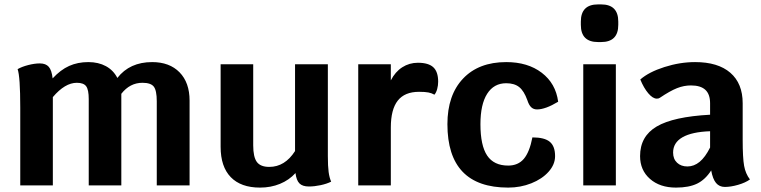

<svg xmlns="http://www.w3.org/2000/svg" viewBox="-20 -842 3455 872"><path d="M841 -385V0H692V-382Q692 -431 678.5 -448.5Q665 -466 627 -466Q570 -466 531 -416V-404V0H383V-392Q383 -434 371.5 -450Q360 -466 329 -466Q275 -466 220 -401V0H72V-353Q72 -495 60 -528Q79 -539 108 -546.5Q137 -554 161 -554Q188 -554 201.5 -538.5Q215 -523 219 -486Q255 -525 294 -542.5Q333 -560 381 -560Q427 -560 461 -541.5Q495 -523 513 -488Q569 -560 671 -560Q750 -560 795.5 -513.5Q841 -467 841 -385Z M1484 -17Q1464 -7 1436 -1Q1408 5 1383 5Q1354 5 1340 -9Q1326 -23 1322 -56Q1293 -24 1251.5 -7Q1210 10 1161 10Q1074 10 1028 -37.5Q982 -85 982 -175V-550H1130V-182Q1130 -129 1146.5 -106.5Q1163 -84 1203 -84Q1274 -84 1320 -156V-550H1469V-133Q1469 -87 1472.5 -61Q1476 -35 1484 -17Z M1970 -471Q1970 -454 1965.5 -437.5Q1961 -421 1953 -412Q1941 -419 1926 -422Q1911 -425 1883 -425Q1818 -425 1786.5 -385Q1755 -345 1755 -263V0H1607V-550H1755V-477Q1775 -516 1807 -536.5Q1839 -557 1878 -557Q1926 -557 1948 -536.5Q1970 -516 1970 -471Z M2012 -278Q2012 -410 2083 -485Q2154 -560 2279 -560Q2377 -560 2440.5 -511.5Q2504 -463 2515 -380Q2457 -345 2419 -345Q2403 -345 2392.5 -355Q2382 -365 2375 -387Q2360 -429 2338 -446.5Q2316 -464 2279 -464Q2223 -464 2192.5 -416Q2162 -368 2162 -278Q2162 -181 2192.5 -135.5Q2223 -90 2288 -90Q2333 -90 2359 -120.5Q2385 -151 2398 -218Q2453 -218 2477 -198Q2501 -178 2501 -133Q2501 -95 2471.5 -62Q2442 -29 2393 -9.5Q2344 10 2288 10Q2012 10 2012 -278Z M2629 -550H2777V0H2629ZM2618 -729V-744Q2618 -822 2696 -822H2710Q2788 -822 2788 -744V-729Q2788 -651 2710 -651H2696Q2618 -651 2618 -729Z M3386 -27Q3365 -12 3332 -2.5Q3299 7 3272 7Q3247 7 3232 -11Q3217 -29 3210 -68Q3183 -26 3146 -8Q3109 10 3050 10Q2977 10 2932 -29.5Q2887 -69 2887 -133Q2887 -223 2962.5 -267.5Q3038 -312 3205 -321V-373Q3205 -414 3183.5 -434Q3162 -454 3118 -454Q3086 -454 3054.5 -441.5Q3023 -429 2977 -398Q2972 -394 2963 -394Q2945 -394 2924.5 -418Q2904 -442 2888 -481Q2927 -515 2997.5 -537.5Q3068 -560 3137 -560Q3241 -560 3297 -511.5Q3353 -463 3353 -373V-207Q3353 -125 3359.5 -89Q3366 -53 3386 -27ZM3205 -172V-246Q3122 -243 3079.5 -218.5Q3037 -194 3037 -149Q3037 -120 3055 -103Q3073 -86 3102 -86Q3132 -86 3157.5 -107Q3183 -128 3205 -172Z"/></svg>

Font: Krub
Style: Bold
Weight: 700
Version: Version 1.000; ttfautohint (v1.6)